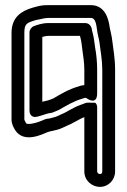

<svg xmlns="http://www.w3.org/2000/svg" viewBox="-20 -530 494 749"><path d="M126 -75C146 -80 160 -86 170 -88C185 -90 188 -92 195 -95L209 -101C210 -101 210 -102 211 -102C239 -118 271 -137 301 -145C309 -147 313 -151 319 -146C319 -146 359 -117 359 -166V-259C359 -287 356 -319 351 -345L349 -360L347 -374C345 -389 341 -403 339 -411C338 -428 327 -440 313 -440H168C145 -440 126 -433 112 -428C102 -424 95 -413 95 -404V-99C95 -93 97 -68 126 -75ZM145 -133V-386C153 -388 161 -390 168 -390H292C294 -381 297 -372 297 -368L299 -354L301 -338C304 -315 309 -285 309 -259V-198C301 -197 294 -196 287 -193C250 -183 215 -162 188 -146L175 -141C165 -137 156 -136 145 -133ZM352 -129C352 -129 317 -130 316 -129C315 -128 304 -125 292 -120C262 -109 240 -92 221 -85C220 -85 220 -84 219 -84L204 -77C195 -73 185 -71 174 -68C157 -67 150 -62 145 -60C112 -46 85 -44 82 -49C76 -59 75 -63 75 -64V-401C75 -438 84 -441 121 -452C130 -454 139 -455 150 -458C156 -459 163 -460 168 -460H334C347 -460 354 -450 358 -417C360 -398 366 -379 368 -365C372 -332 379 -294 379 -259V139C379 146 375 149 370 149C364 149 359 144 359 139V-111C359 -118 357 -124 352 -129ZM370 199C403 199 429 172 429 139V-259C429 -300 422 -340 418 -371C416 -391 410 -410 408 -423C404 -454 391 -510 334 -510H168C141 -510 133 -507 107 -500C64 -487 25 -464 25 -401V-64C25 -47 32 -34 40 -21C74 29 143 -5 164 -14C170 -16 177 -18 177 -18C178 -18 181 -19 183 -19C196 -22 211 -25 225 -32L240 -39C268 -50 289 -66 309 -73V139C309 174 338 199 370 199Z"/></svg>

Font: Electronic
Style: Outline
Weight: 700
Version: Version 1.011